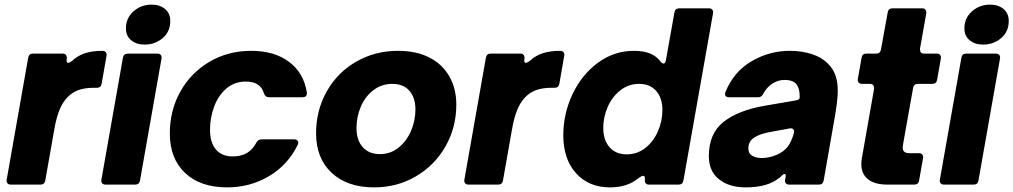

<svg xmlns="http://www.w3.org/2000/svg" viewBox="-20 -799 4386 831"><path d="M27 0Q17 0 12 -6Q7 -12 9 -22L102 -549Q105 -567 123 -567H251Q261 -567 265.5 -561Q270 -555 269 -545V-544L268 -538Q268 -527 275 -527Q280 -527 290 -534Q317 -559 349 -569Q381 -579 423 -579Q433 -579 438 -573Q443 -567 441 -557L420 -437Q417 -419 399 -419H385Q320 -419 284 -389Q258 -368 241.5 -332.5Q225 -297 215 -239L176 -18Q173 0 155 0Z M586 -18Q583 0 565 0H437Q427 0 422 -6Q417 -12 419 -22L512 -549Q515 -567 533 -567H661Q671 -567 676 -561Q681 -555 679 -545ZM525 -676Q525 -721 558 -750Q591 -779 636 -779Q672 -779 694.5 -760Q717 -741 717 -708Q717 -662 684 -634Q651 -606 606 -606Q570 -606 547.5 -625Q525 -644 525 -676Z M715 -221Q715 -321 760.5 -402.5Q806 -484 886.5 -531.5Q967 -579 1067 -579Q1168 -579 1231.5 -531Q1295 -483 1308 -399V-395Q1308 -378 1289 -378H1144Q1128 -378 1122 -396Q1107 -446 1044 -446Q995 -446 960 -416Q925 -386 907 -338Q889 -290 889 -237Q889 -182 914.5 -152Q940 -122 987 -122Q1024 -122 1049 -137Q1074 -152 1089 -181Q1097 -196 1112 -196H1253Q1261 -196 1266 -192Q1271 -188 1271 -182Q1271 -179 1269 -173Q1227 -86 1145 -37Q1063 12 963 12Q847 12 781 -50.5Q715 -113 715 -221Z M1348 -222Q1348 -321 1394 -403Q1440 -485 1521.5 -532Q1603 -579 1703 -579Q1781 -579 1837.5 -550.5Q1894 -522 1924.5 -469Q1955 -416 1955 -346Q1955 -248 1908.5 -166Q1862 -84 1780.5 -36Q1699 12 1599 12Q1483 12 1415.5 -51Q1348 -114 1348 -222ZM1778 -325Q1778 -376 1752 -406Q1726 -436 1678 -436Q1632 -436 1596.5 -409Q1561 -382 1542 -338Q1523 -294 1523 -245Q1523 -192 1550 -162Q1577 -132 1624 -132Q1670 -132 1705 -160Q1740 -188 1759 -232.5Q1778 -277 1778 -325Z M2008 0Q1998 0 1993 -6Q1988 -12 1990 -22L2083 -549Q2086 -567 2104 -567H2232Q2242 -567 2246.5 -561Q2251 -555 2250 -545V-544L2249 -538Q2249 -527 2256 -527Q2261 -527 2271 -534Q2298 -559 2330 -569Q2362 -579 2404 -579Q2414 -579 2419 -573Q2424 -567 2422 -557L2401 -437Q2398 -419 2380 -419H2366Q2301 -419 2265 -389Q2239 -368 2222.5 -332.5Q2206 -297 2196 -239L2157 -18Q2154 0 2136 0Z M2418 -213Q2418 -307 2458 -391.5Q2498 -476 2568 -527.5Q2638 -579 2724 -579Q2763 -579 2791 -568.5Q2819 -558 2838 -534Q2845 -524 2852 -524Q2859 -524 2862 -538L2899 -745Q2902 -763 2920 -763H3048Q3058 -763 3063 -757Q3068 -751 3066 -741L2938 -18Q2935 0 2917 0H2789Q2779 0 2774.5 -6Q2770 -12 2771 -22V-23V-28Q2771 -38 2764 -38Q2757 -38 2745 -29Q2718 -7 2687.5 2.5Q2657 12 2620 12Q2528 12 2473 -49.5Q2418 -111 2418 -213ZM2847 -323Q2847 -375 2820 -405.5Q2793 -436 2746 -436Q2701 -436 2665.5 -408.5Q2630 -381 2610.5 -337Q2591 -293 2591 -245Q2591 -193 2618 -162Q2645 -131 2692 -131Q2738 -131 2773 -158.5Q2808 -186 2827.5 -230.5Q2847 -275 2847 -323Z M3048 -123Q3048 -221 3111 -271Q3174 -321 3288 -341L3422 -364Q3441 -367 3441 -376V-385Q3441 -416 3428 -433Q3414 -453 3375 -453Q3348 -453 3323.5 -437.5Q3299 -422 3284 -394Q3277 -378 3261 -378H3136Q3118 -378 3118 -392Q3118 -395 3120 -401Q3156 -489 3233 -534Q3310 -579 3398 -579Q3450 -579 3493.5 -565Q3537 -551 3564 -523Q3587 -500 3596.5 -471Q3606 -442 3606 -405Q3606 -362 3589 -269L3545 -18Q3542 0 3524 0H3396Q3386 0 3381 -6Q3376 -12 3378 -22L3379 -26Q3381 -34 3381 -37Q3381 -46 3375 -46Q3371 -46 3365 -40Q3355 -29 3337 -18Q3289 12 3207 12Q3136 12 3092 -23Q3048 -58 3048 -123ZM3342 -129Q3372 -142 3389 -164Q3406 -186 3416 -223Q3417 -226 3417 -230Q3417 -237 3411.5 -241Q3406 -245 3397 -243L3315 -228Q3269 -220 3244 -203.5Q3219 -187 3219 -156Q3219 -135 3235.5 -125Q3252 -115 3278 -115Q3308 -115 3342 -129Z M3958 -18Q3955 0 3937 0H3821Q3766 0 3737 -23Q3708 -46 3708 -88Q3708 -104 3710 -113L3763 -414V-418Q3763 -436 3745 -436H3711Q3701 -436 3696 -442Q3691 -448 3693 -458L3709 -549Q3712 -567 3730 -567H3772Q3790 -567 3793 -585L3822 -745Q3825 -763 3843 -763H3971Q3981 -763 3985.5 -757Q3990 -751 3989 -741L3962 -589V-584Q3962 -567 3980 -567H4034Q4044 -567 4049 -561Q4054 -555 4052 -545L4036 -454Q4033 -436 4015 -436H3953Q3935 -436 3932 -418L3894 -205Q3887 -167 3887 -160Q3887 -136 3916 -136H3957Q3967 -136 3972 -130Q3977 -124 3975 -114Z M4215 -18Q4212 0 4194 0H4066Q4056 0 4051 -6Q4046 -12 4048 -22L4141 -549Q4144 -567 4162 -567H4290Q4300 -567 4305 -561Q4310 -555 4308 -545ZM4154 -676Q4154 -721 4187 -750Q4220 -779 4265 -779Q4301 -779 4323.5 -760Q4346 -741 4346 -708Q4346 -662 4313 -634Q4280 -606 4235 -606Q4199 -606 4176.5 -625Q4154 -644 4154 -676Z"/></svg>

Font: Open Sauce Two Black Italic
Style: Regular
Weight: 900
Italic angle: -10°
Designer: Alfredo Marco Pradil
Foundry: Creative Sauce Fz LLC
Version: Version 1.477